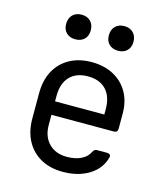

<svg xmlns="http://www.w3.org/2000/svg" viewBox="-116 -866 832 964"><g transform="rotate(15 300.0 -383.5)"><path d="M300 10Q235 10 186.5 -16.5Q138 -43 111 -92.5Q84 -142 84 -210V-340Q84 -409 111 -458Q138 -507 186.5 -533.5Q235 -560 300 -560Q365 -560 413.5 -534Q462 -508 489 -461Q516 -414 516 -350V-272Q516 -252 496 -252H172V-200Q172 -139 207 -103.5Q242 -68 300 -68Q344 -68 374.5 -83Q405 -98 417 -124Q421 -132 426 -136Q431 -140 439 -140H490Q501 -140 506 -135Q511 -130 509 -122Q494 -61 437.5 -25.5Q381 10 300 10ZM428 -313V-350Q428 -415 394.5 -450.5Q361 -486 300 -486Q239 -486 205.5 -450.5Q172 -415 172 -350V-322H435ZM411 -649Q382 -649 364.5 -666Q347 -683 347 -712Q347 -742 364.5 -759.5Q382 -777 411 -777Q440 -777 457.5 -759.5Q475 -742 475 -712Q475 -683 457.5 -666Q440 -649 411 -649ZM189 -649Q160 -649 142.5 -666Q125 -683 125 -712Q125 -742 142.5 -759.5Q160 -777 189 -777Q218 -777 235.5 -759.5Q253 -742 253 -712Q253 -683 235.5 -666Q218 -649 189 -649Z"/></g></svg>

Font: Pitagon Sans Mono
Style: Regular
Weight: 400
Monospace: yes
Designer: Travis Tran
Foundry: Pitagon
Version: Version 1.001;gftools[0.9.26]